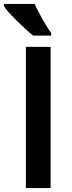

<svg xmlns="http://www.w3.org/2000/svg" viewBox="-44 -951 364 971"><path d="M86.9 0V-713.9H211.9V0ZM123.5 -771Q86.9 -800.3 37.6 -849.4Q-11.7 -898.4 -24.4 -920.9V-931.2H130.9Q144 -901.9 170.2 -855.2Q196.3 -808.6 214.8 -784.2V-771Z"/></svg>

Font: TypoPRO Open Sans Condensed
Style: Bold
Weight: 700
Width: 3
Foundry: Ascender Corporation
Version: Version 1.11